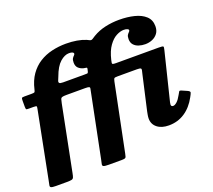

<svg xmlns="http://www.w3.org/2000/svg" viewBox="-152 -1002 1505 1355"><g transform="rotate(-20 600.5 -325.0)"><path d="M327 -570Q352 -639 386.2 -669.2Q420.5 -699.5 454 -699.5Q471 -699.5 479.5 -695Q488 -690.5 488 -685Q488 -678 481.5 -672.2Q475 -666.5 468.5 -656.5Q462 -646.5 462 -625.5Q462 -598.5 477.2 -584Q492.5 -569.5 515.5 -564Q528 -561 535 -560.8Q542 -560.5 538 -546L534.5 -531.5Q532 -521 525.2 -520.5Q518.5 -520 504 -520H344.5Q321.5 -520 316.5 -526.8Q311.5 -533.5 316.8 -545.2Q322 -557 327 -570ZM1092.5 -670.5Q1092.5 -717.5 1061.5 -746Q1030.5 -774.5 979.2 -787.2Q928 -800 866.5 -800Q813 -800 762 -788.8Q711 -777.5 667.5 -751.5Q655 -743.5 648.2 -739Q641.5 -734.5 636.2 -733.2Q631 -732 623.8 -735Q616.5 -738 603 -745Q574.5 -757 536.8 -763.5Q499 -770 455.5 -770Q401 -770 349.8 -758Q298.5 -746 256 -719.2Q213.5 -692.5 182.8 -648.8Q152 -605 137.5 -541.5Q134 -525.5 129.8 -522.8Q125.5 -520 105.5 -520H54Q37.5 -520 34.5 -516.2Q31.5 -512.5 31.5 -495V-449.5Q31.5 -431.5 36.8 -430Q42 -428.5 58.5 -428.5H89Q111 -428.5 112.2 -424Q113.5 -419.5 110 -402.5L12 96Q8 117.5 5.2 129.2Q2.5 141 11 145.5Q19.5 150 47.5 150H127Q153 150 164.2 147.5Q175.5 145 179.8 135.8Q184 126.5 188 105L285 -384Q289 -403.5 292 -413Q295 -422.5 304.5 -425.5Q314 -428.5 337.5 -428.5H476Q498.5 -428.5 505.5 -425.5Q512.5 -422.5 510.8 -413.5Q509 -404.5 505.5 -387L411 81.5Q406 104 403.5 116Q401 128 410.2 132.2Q419.5 136.5 449 136.5H542.5Q561.5 136.5 569 134.2Q576.5 132 579 124.5Q581.5 117 584.5 102L687 -402Q691 -421 696 -424.8Q701 -428.5 723.5 -428.5H864Q887.5 -428.5 893.5 -424.2Q899.5 -420 896.8 -410.2Q894 -400.5 890.5 -383.5L832 -125.5Q830 -115.5 827.2 -100.2Q824.5 -85 824.5 -73Q824.5 -30.5 856.8 -4.8Q889 21 943.5 21Q1010.5 21 1063.5 -14Q1116.5 -49 1151.5 -114Q1163 -134.5 1166 -144.2Q1169 -154 1149 -163L1116 -177.5Q1097 -186.5 1093.2 -180.5Q1089.5 -174.5 1080 -157.5Q1063.5 -127 1047.2 -112.5Q1031 -98 1018.5 -98Q1003 -98 1003 -113Q1003 -119.5 1005.5 -129.5L1094 -489Q1100.5 -512.5 1095.5 -516.2Q1090.5 -520 1062.5 -520H741.5Q724 -520 718.2 -522.5Q712.5 -525 714 -532Q715.5 -539 718 -552.5Q733 -616 759.8 -653.2Q786.5 -690.5 816.8 -706.2Q847 -722 872.5 -722Q889.5 -722 899.2 -717.5Q909 -713 909 -707.5Q909 -700.5 902.5 -694.8Q896 -689 889.5 -679Q883 -669 883 -648.5Q883 -622 897.2 -605.8Q911.5 -589.5 934.2 -582Q957 -574.5 983 -574.5Q1011 -574.5 1036 -585Q1061 -595.5 1076.8 -616.8Q1092.5 -638 1092.5 -670.5Z"/></g></svg>

Font: Besley ExtraBold
Style: Italic
Weight: 800
Italic angle: -13°
Designer: Owen Earl
Foundry: indestructible type*
Version: Version 2.001